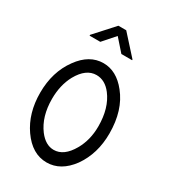

<svg xmlns="http://www.w3.org/2000/svg" viewBox="-224 -1040 1057 1182"><g transform="rotate(30 304.5 -449.0)"><path d="M440.9 -787.1V-782.2H364.7L289.6 -867.2L214.8 -782.2H138.7V-788.1L261.7 -923.8H317.4ZM298.8 -678.7Q391.6 -678.7 462.9 -588.9Q545.9 -486.3 545.9 -321.3Q545.9 -177.7 472.2 -73.2Q398.9 26.4 298.8 26.4Q195.8 26.4 122.1 -79.1Q50.8 -181.6 50.8 -326.2Q50.8 -474.6 127.4 -579.1Q199.2 -678.7 298.8 -678.7ZM297.9 -593.8Q224.1 -593.8 172.9 -502Q132.8 -427.7 132.8 -330.1Q132.8 -204.1 193.8 -123Q240.2 -62.5 297.9 -62.5Q370.1 -62.5 421.9 -153.3Q464.8 -228.5 464.8 -325.2Q464.8 -455.1 403.8 -535.2Q358.9 -593.8 297.9 -593.8Z"/></g></svg>

Font: Hopone
Style: Regular
Weight: 400
Foundry: SIL International (SIL)
Version: Version 1.00 September 3, 2015, initial release